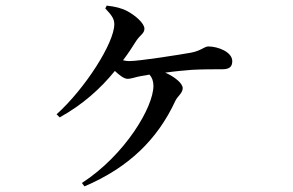

<svg xmlns="http://www.w3.org/2000/svg" viewBox="-20 -605 1040 682"><path d="M280 57C438 -10 540 -111 603 -247C611 -264 629 -274 629 -292C629 -308 603 -331 567 -347C602 -352 638 -355 662 -357C700 -359 742 -359 771 -359C799 -359 805 -372 805 -388C805 -420 755 -440 720 -440C706 -440 695 -425 659 -418C620 -411 476 -388 439 -388C432 -388 425 -389 417 -391C434 -413 449 -436 464 -460C477 -480 493 -486 493 -503C493 -523 459 -551 433 -565C413 -576 388 -582 359 -585L354 -575C378 -550 386 -537 386 -519C386 -453 283 -291 181 -199L192 -188C273 -233 336 -289 388 -353C403 -339 420 -325 433 -325C447 -325 463 -332 482 -335L511 -340C520 -330 525 -317 525 -300C525 -225 425 -55 271 45Z"/></svg>

Font: Noto Serif CJK JP SemiBold
Style: Regular
Weight: 600
Designer: Ryoko NISHIZUKA 西塚涼子 (kana & ideographs); Frank Grießhammer (Latin, Greek & Cyrillic); Wenlong ZHANG 张文龙 (bopomofo); San
Foundry: Adobe
Version: Version 2.001;hotconv 1.1.0;makeotfexe 2.6.0